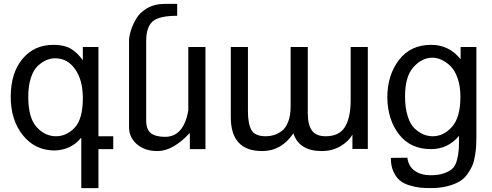

<svg xmlns="http://www.w3.org/2000/svg" viewBox="-20 -765 2524 985"><path d="M35 -268Q35 -390 95 -462.5Q155 -535 254 -535Q309 -535 342.5 -515.5Q376 -496 405 -456V-524H485V-66H561V0H485V200H397V-59Q346 4 261 7Q160 7 97.5 -71Q35 -149 35 -268ZM267 -66Q322 -66 363.5 -110.5Q405 -155 405 -261Q405 -354 365.5 -410Q326 -466 263 -466Q241 -466 219 -457Q197 -448 174.5 -427.5Q152 -407 138.5 -366Q125 -325 125 -269Q125 -160 168 -113Q211 -66 267 -66Z M827 -63Q922 -63 946 -198V-524H1034V0H954V-83Q867 10 788 10Q723 10 682.5 -25Q642 -60 642 -112V-556Q642 -577 650.5 -605.5Q659 -634 677.5 -667Q696 -700 734.5 -722.5Q773 -745 824 -745H889V-684Q794 -684 762 -654Q730 -624 730 -556V-148Q730 -100 754.5 -81.5Q779 -63 827 -63Z M1651 -66Q1720 -66 1749.5 -113.5Q1779 -161 1779 -251V-524H1867V-1H1788V-74Q1767 -38 1725 -14Q1683 10 1631 10Q1515 10 1485 -81Q1424 10 1325 10Q1164 10 1164 -164V-524H1252V-193Q1252 -130 1270 -98Q1288 -66 1344 -66Q1365 -66 1385 -72Q1405 -78 1425.5 -93Q1446 -108 1458.5 -140.5Q1471 -173 1471 -219V-524H1559V-183Q1559 -126 1580 -96Q1601 -66 1651 -66Z M1967 -264Q1967 -379 2026.5 -457Q2086 -535 2192 -535Q2284 -535 2343 -461V-524H2424V-70Q2424 -39 2423 -18.5Q2422 2 2417 33Q2412 64 2403 85Q2394 106 2377 129.5Q2360 153 2335.5 167Q2311 181 2274 190.5Q2237 200 2190 200Q2159 200 2135 197.5Q2111 195 2081 186Q2051 177 2031.5 161Q2012 145 1998.5 115.5Q1985 86 1985 45L2070 44Q2075 88 2107.5 111Q2140 134 2189 134Q2230 134 2258 124Q2286 114 2301.5 99.5Q2317 85 2324.5 55.5Q2332 26 2333.5 1.5Q2335 -23 2335 -68Q2278 0 2191 0Q2086 0 2027.5 -75Q1969 -150 1967 -264ZM2198 -469Q2145 -469 2101.5 -421Q2058 -373 2058 -271Q2058 -212 2071.5 -169Q2085 -126 2108 -105Q2131 -84 2153.5 -75Q2176 -66 2200 -66Q2256 -66 2299 -114.5Q2342 -163 2342 -268Q2342 -323 2327.5 -364Q2313 -405 2290.5 -426.5Q2268 -448 2244.5 -458.5Q2221 -469 2198 -469Z"/></svg>

Font: ColatingCofangSans
Style: Regular
Weight: 400
Foundry: GNU
Version: Version 412.227;June 27, 2022;FontCreator 11.0.0.2412 32-bit